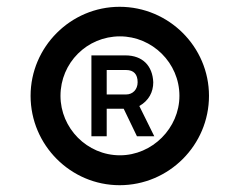

<svg xmlns="http://www.w3.org/2000/svg" viewBox="-20 -813 705 565"><path d="M332 -268C477 -268 595 -386 595 -531C595 -675 477 -793 332 -793C188 -793 70 -675 70 -531C70 -386 188 -268 332 -268ZM158 -531C158 -628 236 -706 333 -706C428 -706 508 -628 508 -531C508 -436 428 -356 333 -356C236 -356 158 -436 158 -531ZM249 -412H294V-493H344L383 -412H434L390 -501C418 -517 431 -542 431 -571C429 -619 400 -650 349 -650H249ZM294 -535V-607H351C374 -607 385 -594 385 -571C385 -550 371 -535 351 -535Z"/></svg>

Font: Eudonet ExtraBold
Style: Regular
Weight: 800
Designer: Mikhail Sharanda
Foundry: Mikhail Sharanda
Version: Version 4.503;Glyphs 3.1.2 (3151)